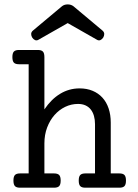

<svg xmlns="http://www.w3.org/2000/svg" viewBox="-20 -873 640 893"><path d="M158.7 -688Q150.4 -683.1 142.6 -686.8Q134.8 -690.4 129.9 -698.2Q125 -706.1 125 -714.8Q125 -723.6 132.8 -730.5L268.1 -843.8Q278.8 -852.5 294.9 -852.5Q310.5 -852.5 321.8 -843.8L457 -730.5Q464.8 -723.6 464.8 -714.8Q464.8 -706.1 460 -698.2Q455.1 -690.4 447.3 -686.8Q439.5 -683.1 431.2 -688L294.9 -765.6ZM113.3 -574.2H68.4Q51.8 -574.2 44.7 -581.5Q37.6 -588.9 37.6 -607.4Q37.6 -626 44.7 -633.3Q51.8 -640.6 68.4 -640.6H155.8Q172.4 -640.6 179.4 -633.3Q186.5 -626 186.5 -607.4V-364.3Q218.3 -411.6 259.8 -436.8Q301.3 -461.9 350.1 -461.9Q383.8 -461.9 410.6 -450.7Q437.5 -439.5 456.3 -418.9Q475.1 -398.4 485.1 -368.9Q495.1 -339.4 495.1 -302.7V-66.4H535.2Q551.8 -66.4 558.8 -59.1Q565.9 -51.8 565.9 -33.2Q565.9 -14.6 558.8 -7.3Q551.8 0 535.2 0H377Q360.4 0 353.3 -7.3Q346.2 -14.6 346.2 -33.2Q346.2 -51.8 353.3 -59.1Q360.4 -66.4 377 -66.4H421.9V-295.4Q421.9 -316.4 417 -333.7Q412.1 -351.1 402.3 -363.5Q392.6 -376 377.7 -382.8Q362.8 -389.6 342.8 -389.6Q311.5 -389.6 283.2 -376Q254.9 -362.3 233.4 -337.9Q211.9 -313.5 199.2 -279.8Q186.5 -246.1 186.5 -206.1V-66.4H231.4Q248 -66.4 255.1 -59.1Q262.2 -51.8 262.2 -33.2Q262.2 -14.6 255.1 -7.3Q248 0 231.4 0H73.2Q56.6 0 49.6 -7.3Q42.5 -14.6 42.5 -33.2Q42.5 -51.8 49.6 -59.1Q56.6 -66.4 73.2 -66.4H113.3Z"/></svg>

Font: Courier Prime
Style: Regular
Weight: 400
Designer: Alan Dague-Greene
Foundry: Quote-Unquote Apps
Version: Version 1.203